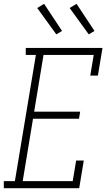

<svg xmlns="http://www.w3.org/2000/svg" viewBox="-46 -986 566 1006"><path d="M-26 0V-37H32L142 -698H89V-735H491L467 -590H427L445 -698H182L133 -401H374L368 -364H127L73 -37H335L353 -145H393L369 0ZM419 -806 319 -944 355 -966 449 -824ZM249 -806 149 -944 185 -966 279 -824Z"/></svg>

Font: Iosevka Curly Slab XLtObl
Style: Regular
Weight: 200
Italic angle: -9°
Monospace: yes
Designer: Belleve Invis
Foundry: Belleve Invis
Version: Version 11.1.0; ttfautohint (v1.8.3)